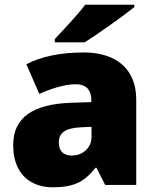

<svg xmlns="http://www.w3.org/2000/svg" viewBox="-20 -786 663 816"><path d="M551 -756V-766H342C309 -721 247 -657 213 -620V-606H340C394 -640 504 -718 551 -756ZM336 -563C236 -563 156 -546 92 -513L147 -387C201 -411 257 -428 301 -428C342 -428 368 -409 368 -360V-352L276 -349C120 -342 36 -287 36 -169C36 -48 108 10 204 10C296 10 339 -14 386 -73H390L427 0H559V-363C559 -491 476 -563 336 -563ZM325 -245 369 -247V-204C369 -157 331 -125 285 -125C252 -125 230 -142 230 -180C230 -220 255 -242 325 -245Z"/></svg>

Font: Noto Sans Kannada Black
Style: Regular
Weight: 900
Designer: Jelle Bosma - Monotype Design Team
Foundry: Monotype Imaging Inc.
Version: Version 2.005